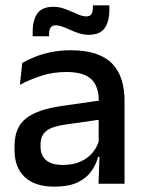

<svg xmlns="http://www.w3.org/2000/svg" viewBox="-20 -689 541 720"><path d="M447 0H349.5L353.5 -116L350 -131V-285L350.5 -309.5Q350.5 -366 321.8 -392.5Q293 -419 229.5 -419Q178 -419 134 -404.5Q90 -390 54.5 -371L63.5 -453Q83.5 -464.5 110.5 -475.5Q137.5 -486.5 171.5 -493.5Q205.5 -500.5 246 -500.5Q301.5 -500.5 340 -487.2Q378.5 -474 402 -449Q425.5 -424 436.2 -389Q447 -354 447 -311ZM184 11Q111.5 11 73 -24.8Q34.5 -60.5 34.5 -126.5V-141.5Q34.5 -211.5 77.8 -245.2Q121 -279 214 -292L361 -313L366.5 -242L225.5 -222Q175 -215 153.5 -197.8Q132 -180.5 132 -147V-140Q132 -106.5 152.8 -88.5Q173.5 -70.5 216 -70.5Q255 -70.5 283 -83.5Q311 -96.5 328.5 -118.2Q346 -140 352.5 -166.5L366 -101H348Q340 -71 321.5 -45.5Q303 -20 269.8 -4.5Q236.5 11 184 11ZM312.5 -558.5Q294.5 -558.5 277.5 -563.8Q260.5 -569 244.8 -576.2Q229 -583.5 215 -588.8Q201 -594 189 -594Q175.5 -594 169.8 -585.5Q164 -577 164 -560V-553H102.5V-570Q102.5 -613.5 120.2 -638.5Q138 -663.5 180.5 -663.5Q199 -663.5 216 -658Q233 -652.5 248.5 -645.5Q264 -638.5 277.8 -633Q291.5 -627.5 303.5 -627.5Q317.5 -627.5 323 -636.2Q328.5 -645 328.5 -662V-669H390V-651.5Q390 -607.5 372.2 -583Q354.5 -558.5 312.5 -558.5Z"/></svg>

Font: Anek Kannada Medium
Style: Regular
Weight: 500
Designer: Vaishnavi Murthy, Maithili Shingre (Kannada) & Yesha Goshar (Latin)
Foundry: Ek Type
Version: Version 1.003